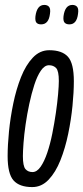

<svg xmlns="http://www.w3.org/2000/svg" viewBox="-20 -750 338 780"><path d="M111 10Q59 10 35 -17Q11 -44 11 -116Q11 -160 16.5 -216Q22 -272 34 -330Q46 -388 65.5 -437Q85 -486 113.5 -516Q142 -546 180 -546Q232 -546 256 -519.5Q280 -493 280 -420Q280 -376 274.5 -320Q269 -264 257 -206Q245 -148 225.5 -99Q206 -50 177.5 -20Q149 10 111 10ZM112 -51Q130 -51 145 -72.5Q160 -94 172 -129.5Q184 -165 192.5 -207.5Q201 -250 207 -291.5Q213 -333 216 -367.5Q219 -402 219 -421Q219 -462 208 -473.5Q197 -485 179 -485Q161 -485 146 -463Q131 -441 119.5 -405.5Q108 -370 99 -328Q90 -286 84 -244.5Q78 -203 75.5 -168.5Q73 -134 73 -116Q73 -75 83.5 -63Q94 -51 112 -51ZM262 -651Q249 -651 242.5 -658Q236 -665 238 -684Q244 -730 274 -730Q287 -730 293.5 -722Q300 -714 297 -694Q292 -651 262 -651ZM147 -651Q134 -651 128 -658Q122 -665 124 -684Q130 -730 160 -730Q173 -730 179.5 -722Q186 -714 183 -694Q178 -651 147 -651Z"/></svg>

Font: Georama ExtraCondensed
Style: Italic
Weight: 400
Width: 2
Italic angle: -9°
Designer: Jean-Baptiste Levee
Foundry: Production Type
Version: Version 1.000